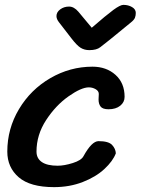

<svg xmlns="http://www.w3.org/2000/svg" viewBox="-20 -748 578 789"><path d="M273 -591 222 -657Q212 -670 212 -682Q212 -698 227.5 -709.5Q243 -721 264 -721Q284 -721 302 -700L357 -634Q417 -686 445.5 -707Q474 -728 487 -728Q507 -728 522.5 -719Q538 -710 538 -695Q538 -684 534.5 -675Q531 -666 517 -655L495 -637Q420 -575 392 -554Q377 -542 347 -542Q327 -542 311.5 -551.5Q296 -561 273 -591ZM202 21Q104 21 57 -19.5Q10 -60 10 -125Q10 -219 58 -299.5Q106 -380 187 -427Q268 -474 360 -474Q417 -474 454.5 -440.5Q492 -407 492 -350Q492 -328 474 -313.5Q456 -299 426 -299Q402 -299 393.5 -310Q385 -321 385 -339L386 -362Q386 -374 373 -381.5Q360 -389 345 -389Q314 -389 261.5 -352Q209 -315 169.5 -254.5Q130 -194 130 -125Q130 -97 152 -82Q174 -67 217 -67Q244 -67 279 -78Q314 -89 323 -106Q357 -168 385 -168Q426 -168 440.5 -152.5Q455 -137 456 -118Q444 -86 409 -53.5Q374 -21 320 0Q266 21 202 21Z"/></svg>

Font: Sriracha
Style: Regular
Weight: 400
Designer: Suppakit Chalermlarp
Version: Version 1.002g